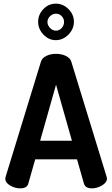

<svg xmlns="http://www.w3.org/2000/svg" viewBox="-20 -1032 615 1052"><path d="M9 -54Q10 -59 11 -64L204 -693Q210 -714 233.5 -725.5Q257 -737 287 -737Q317 -737 341 -725.5Q365 -714 371 -693L564 -64L566 -54Q566 -32 539 -16Q512 0 484 0Q447 0 440 -26L402 -159H173L135 -26Q128 0 91 0Q62 0 35.5 -15.5Q9 -31 9 -54ZM287 -568 200 -261H374ZM385 -913Q385 -873 355 -842.5Q325 -812 286 -812Q247 -812 218 -842.5Q189 -873 189 -913Q189 -952 217.5 -982Q246 -1012 286 -1012Q326 -1012 355.5 -982Q385 -952 385 -913ZM287 -957Q268 -957 254 -943Q240 -929 240 -912Q240 -894 254 -879Q268 -864 287 -864Q305 -864 318 -878.5Q331 -893 331 -912Q331 -930 318 -943.5Q305 -957 287 -957Z"/></svg>

Font: Dosis
Style: Regular
Weight: 400
Designer: Edgar Tolentino, Pablo Impallari, Igino Marini
Foundry: Edgar Tolentino, Pablo Impallari, Igino Marini
Version: Version 1.007;Glyphs 3.1.1 (3134)